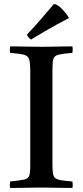

<svg xmlns="http://www.w3.org/2000/svg" viewBox="-20 -931 410 952"><path d="M240 -589V-124Q240 -93 242 -75Q244 -57 253 -49Q262 -41 282 -37.5Q302 -34 339 -31Q342 -15 339 1Q319 1 290 0.5Q261 0 232.5 -0.5Q204 -1 185 -1Q166 -1 137.5 -0.5Q109 0 80.5 0.5Q52 1 30 1Q27 -14 30 -31Q78 -36 99 -40.5Q120 -45 125 -60Q130 -75 130 -111V-576Q130 -618 125 -636Q120 -654 99 -659.5Q78 -665 30 -669Q28 -684 30 -701Q51 -701 80.5 -700.5Q110 -700 139 -699.5Q168 -699 187 -699Q206 -699 234 -699.5Q262 -700 291 -700.5Q320 -701 339 -701Q342 -686 339 -669Q292 -665 271 -660Q250 -655 245 -640Q240 -625 240 -589ZM321 -844V-841Q299 -830 265.5 -811.5Q232 -793 196.5 -772.5Q161 -752 134 -735Q123 -741 113 -759Q147 -794 183 -836Q219 -878 247 -911Q263 -911 284.5 -889.5Q306 -868 321 -844Z"/></svg>

Font: Tiro Telugu
Style: Regular
Weight: 400
Designer: Telugu: John Hudson & Fiona Ross. Latin: John Hudson.
Foundry: Tiro Typeworks Ltd.
Version: Version 1.52